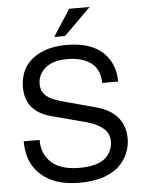

<svg xmlns="http://www.w3.org/2000/svg" viewBox="-62 -988 792 1060"><g transform="rotate(-5 333.5 -458.0)"><path d="M596.2 -515.1H507.8Q506.8 -626 397.9 -654.8Q366.2 -663.1 326.2 -663.1Q222.2 -663.1 181.2 -601.1Q163.1 -574.2 163.1 -540Q163.1 -483.9 216.8 -456.1Q242.2 -442.9 283.2 -432.1L465.8 -382.8Q585.9 -350.1 613.8 -252.9Q621.1 -228 621.1 -200.2V-186Q615.2 -102.1 554.2 -43.9L541 -33.2Q467.8 22.9 335.9 22.9Q167 22.9 90.8 -81.1Q48.8 -138.2 47.9 -231.9H136.2Q134.8 -167 173.8 -120.1Q225.1 -59.1 341.8 -59.1Q431.2 -59.1 476.1 -89.8Q521 -122.1 526.9 -178.2Q527.8 -181.2 527.8 -185.1V-190.9Q527.8 -267.1 418 -301.8Q407.2 -306.2 394 -309.1L212.9 -356.9Q70.8 -394 69.8 -526.9Q69.8 -650.9 173.8 -707Q237.8 -741.2 329.1 -741.2Q504.9 -741.2 567.9 -629.9Q596.2 -581.1 596.2 -515.1ZM361.8 -939H475.1L326.2 -791H266.1Z"/></g></svg>

Font: SolaimanLipi
Style: Normal
Weight: 400
Designer: Solaiman Karim
Foundry: Al Mamun Sumon
Version: Version 2.000